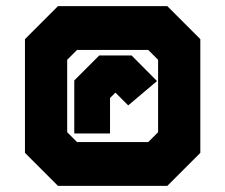

<svg xmlns="http://www.w3.org/2000/svg" viewBox="-20 -734 731 623"><path d="M168 -131 61 -238V-607L168 -714H523L630 -607V-238L523 -131ZM195 -183H497L562 -248V-576L497 -641H195L130 -576V-248ZM195 -183 130 -248V-576L195 -641H497L562 -576V-248L497 -183ZM230 -273H461L493 -305V-540L461 -572H230L198 -540V-305ZM221 -301V-473L302 -554H407L489.5 -471L396 -392L350 -438H359L337 -416V-301ZM279.5 -346H279V-444L324 -488H385.5L408.5 -464.5H408L385 -488H324L279.5 -444Z"/></svg>

Font: Tourney Thin Black
Style: Regular
Weight: 900
Version: Version 1.015